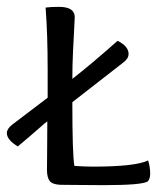

<svg xmlns="http://www.w3.org/2000/svg" viewBox="-49 -539 483 560"><path d="M-14 -175 90 -254V-336Q90 -440 84 -517Q100 -519 123 -519Q169 -519 169 -489Q169 -485 167.5 -458Q166 -431 164 -389.5Q162 -348 162 -309Q215 -350 294 -420Q326 -404 326 -382Q326 -368 311 -357L162 -241Q162 -87 168 -55Q202 -53 221 -53Q346 -53 383 -71Q389 -52 389 -33Q389 -17 382 -10Q367 1 253 1Q231 1 180.5 0.5Q130 0 127 0Q104 -1 96 -11Q88 -21 88 -44Q88 -54 88.5 -100Q89 -146 89 -185Q83 -181 69 -168.5Q55 -156 35 -139Q15 -122 3 -112Q-29 -131 -29 -151Q-29 -163 -14 -175Z"/></svg>

Font: Overlock SC
Style: Regular
Weight: 400
Designer: Dario Muhafara
Foundry: Dario Manuel Muhafara
Version: Version 1.001